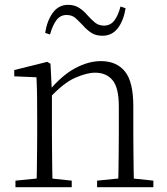

<svg xmlns="http://www.w3.org/2000/svg" viewBox="-20 -775 691 795"><path d="M44 0V-27L154 -38H174L277 -27V0ZM131 0Q132 -24 132.5 -64.5Q133 -105 133.5 -149Q134 -193 134 -226V-281Q134 -333 133.5 -375.5Q133 -418 131 -455L39 -459V-485L176 -519L189 -511L195 -393V-392V-226Q195 -193 195.5 -149Q196 -105 196.5 -64.5Q197 -24 198 0ZM382 0V-27L491 -38H512L615 -27V0ZM469 0Q470 -24 470.5 -64Q471 -104 471.5 -148Q472 -192 472 -226V-334Q472 -412 446 -443Q420 -474 374 -474Q339 -474 290.5 -452.5Q242 -431 184 -368L174 -398H182Q236 -463 291 -492.5Q346 -522 398 -522Q462 -522 497 -479.5Q532 -437 532 -335V-226Q532 -192 532.5 -148Q533 -104 533.5 -64Q534 -24 535 0ZM167 -639Q175 -690 199 -722.5Q223 -755 262 -755Q289 -755 308.5 -742Q328 -729 342 -712Q359 -693 374 -681Q389 -669 411 -669Q437 -669 453 -689.5Q469 -710 479 -748L500 -741Q492 -690 468 -658.5Q444 -627 404 -627Q376 -627 357.5 -639.5Q339 -652 325 -668Q309 -685 294 -699Q279 -713 256 -713Q230 -713 214 -692Q198 -671 187 -632Z"/></svg>

Font: Noto Serif KR ExtraLight ExtraLight
Style: Regular
Weight: 250
Version: Version 2.003-H1;hotconv 1.1.1;makeotfexe 2.6.0